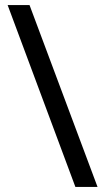

<svg xmlns="http://www.w3.org/2000/svg" viewBox="-20 -734 412 754"><path d="M96 -714 363 0H276L10 -714Z"/></svg>

Font: Noto Sans Thai
Style: Regular
Weight: 400
Designer: Monotype Design Team
Foundry: Monotype Imaging Inc.
Version: Version 2.001